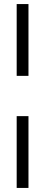

<svg xmlns="http://www.w3.org/2000/svg" viewBox="-20 -763 222 944"><path d="M62 -390V-743H120V-390ZM62 161V-192H120V161Z"/></svg>

Font: Saira Ultra Condensed
Style: Regular
Weight: 400
Width: 1
Designer: Hector Gatti with collaboration of the Omnibus-Type team
Foundry: Omnibus-Type
Version: Version 1.001; ttfautohint (v1.8)